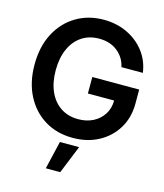

<svg xmlns="http://www.w3.org/2000/svg" viewBox="-138 -842 1010 1180"><g transform="rotate(15 367.0 -252.0)"><path d="M376.5 11.7Q275.4 11.7 198.2 -35.4Q121.1 -82.5 77.6 -167Q34.2 -251.5 34.2 -363.3Q34.2 -478 78.6 -562.5Q123 -647 200.2 -693.1Q277.3 -739.3 375 -739.3Q457 -739.3 524.7 -707.3Q592.3 -675.3 636.2 -618.2Q680.2 -561 690.4 -485.8H554.2Q541 -545.9 494.1 -582.8Q447.3 -619.6 378.4 -619.6Q314 -619.6 267.1 -588.1Q220.2 -556.6 194.6 -499Q168.9 -441.4 168.9 -363.3Q168.9 -285.6 194.6 -228.3Q220.2 -170.9 267.6 -139.4Q314.9 -107.9 379.4 -107.9Q432.6 -107.9 473.9 -128.9Q515.1 -149.9 539.3 -187.7Q563.5 -225.6 564 -275.9H397V-380.9H695.3V-291.5Q695.3 -202.6 654.1 -134.3Q612.8 -65.9 541 -27.1Q469.2 11.7 376.5 11.7ZM266.1 234.9 308.1 56.6H430.2L357.9 234.9Z"/></g></svg>

Font: Inter Display Semi Bold
Style: Regular
Weight: 600
Designer: Rasmus Andersson
Foundry: rsms
Version: Version 4.000;git-37864ae